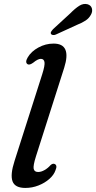

<svg xmlns="http://www.w3.org/2000/svg" viewBox="-20 -938 485 969"><path d="M304 -596 161.5 -149Q146.5 -101.5 150 -85.8Q153.5 -70 172.5 -70Q188 -70 205 -79.8Q222 -89.5 235 -104.5Q246 -114.5 255.5 -110.5Q271 -104 260 -78.5Q252 -55 229 -34.8Q206 -14.5 174.2 -2Q142.5 10.5 108 10.5Q55.5 10.5 43.2 -23Q31 -56.5 53.5 -126L193 -563Q207.5 -608.5 204.5 -624.8Q201.5 -641 186 -641Q171 -641 147.5 -621.5Q129.5 -608.5 120 -613.5Q104.5 -622.5 120 -648.5Q137.5 -678.5 173.8 -698.2Q210 -718 250.5 -718Q342.5 -718 304 -596ZM334.5 -870.5Q359 -895.5 380 -908.8Q401 -922 422 -916.5Q439.5 -911 443.8 -895.5Q448 -880 439 -864Q429.5 -846 412.2 -834.5Q395 -823 368.5 -812.5L261.5 -763.5Q254.5 -760.5 247.5 -761.2Q240.5 -762 237.5 -766.5Q234.5 -772 238.2 -778.2Q242 -784.5 248 -791Z"/></svg>

Font: Fraunces 9pt S050
Style: Italic
Weight: 400
Italic angle: -16°
Version: Version 1.000; ttfautohint (v1.8.3)